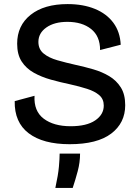

<svg xmlns="http://www.w3.org/2000/svg" viewBox="-20 -693 683 940"><path d="M321 13Q191 13 120.5 -40.5Q50 -94 52 -198L149 -224Q145 -149 194 -112Q243 -75 326 -75Q404 -75 446 -103.5Q488 -132 488 -176Q488 -208 466 -227Q444 -246 406.5 -258Q369 -270 324 -280Q276 -290 229.5 -303Q183 -316 145.5 -337Q108 -358 86 -392Q64 -426 64 -479Q64 -568 130 -620.5Q196 -673 311 -673Q387 -673 444.5 -649.5Q502 -626 535 -581.5Q568 -537 571 -474L470 -448Q470 -516 426 -551Q382 -586 310 -586Q246 -586 207 -558.5Q168 -531 168 -488Q168 -452 193.5 -431Q219 -410 261 -398Q303 -386 352 -375Q394 -366 437 -353.5Q480 -341 515 -320Q550 -299 571.5 -265Q593 -231 593 -178Q593 -91 524.5 -39Q456 13 321 13ZM251 227Q265 163 268.5 122.5Q272 82 272 59H372Q372 102 360.5 145Q349 188 336 227Z"/></svg>

Font: Bricolage Grotesque 12pt Medium
Style: Regular
Weight: 500
Designer: Mathieu Triay
Foundry: Atelier Triay
Version: Version 1.001; ttfautohint (v1.8.4.7-5d5b);gftools[0.9.33.de